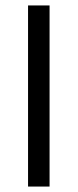

<svg xmlns="http://www.w3.org/2000/svg" viewBox="-20 -685 285 705"><path d="M162 0H83V-665H162Z"/></svg>

Font: BreeCF
Style: Light
Weight: 300
Designer: Veronika Burian, Jos Scaglione
Foundry: TypeTogether
Version: Version 0.0.2